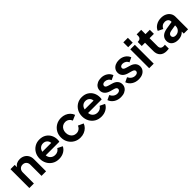

<svg xmlns="http://www.w3.org/2000/svg" viewBox="392 -2322 3912 3912"><g transform="rotate(-45 2347.5 -366.5)"><path d="M61 0H192V-319Q192 -372 222.5 -404Q253 -436 302 -436Q351 -436 381.5 -404.5Q412 -373 412 -319V0H543V-350Q543 -411 517 -457.5Q491 -504 444.5 -530Q398 -556 338 -556Q287 -556 246.5 -536Q206 -516 184 -477V-544H61Z M912 12Q995 12 1057.5 -25.5Q1120 -63 1145 -121L1039 -173Q1021 -142 989.5 -122.5Q958 -103 913 -103Q854 -103 814 -139Q774 -175 768 -235H1160Q1164 -246 1165.5 -260.5Q1167 -275 1167 -290Q1167 -363 1136 -423Q1105 -483 1046 -519.5Q987 -556 902 -556Q826 -556 764.5 -519Q703 -482 667.5 -418.5Q632 -355 632 -273Q632 -194 667 -129Q702 -64 765 -26Q828 12 912 12ZM902 -448Q954 -448 988.5 -416.5Q1023 -385 1027 -335H771Q782 -389 817.5 -418.5Q853 -448 902 -448Z M1528 12Q1587 12 1637 -8.5Q1687 -29 1723 -65.5Q1759 -102 1775 -148L1660 -200Q1644 -157 1609.5 -132.5Q1575 -108 1528 -108Q1485 -108 1451.5 -129Q1418 -150 1399 -187.5Q1380 -225 1380 -272Q1380 -320 1399 -357Q1418 -394 1451.5 -415Q1485 -436 1528 -436Q1575 -436 1609.5 -411Q1644 -386 1660 -345L1775 -395Q1758 -443 1722 -479.5Q1686 -516 1636 -536Q1586 -556 1528 -556Q1447 -556 1382.5 -519Q1318 -482 1281 -418Q1244 -354 1244 -273Q1244 -192 1281 -127.5Q1318 -63 1382.5 -25.5Q1447 12 1528 12Z M2132 12Q2215 12 2277.5 -25.5Q2340 -63 2365 -121L2259 -173Q2241 -142 2209.5 -122.5Q2178 -103 2133 -103Q2074 -103 2034 -139Q1994 -175 1988 -235H2380Q2384 -246 2385.5 -260.5Q2387 -275 2387 -290Q2387 -363 2356 -423Q2325 -483 2266 -519.5Q2207 -556 2122 -556Q2046 -556 1984.5 -519Q1923 -482 1887.5 -418.5Q1852 -355 1852 -273Q1852 -194 1887 -129Q1922 -64 1985 -26Q2048 12 2132 12ZM2122 -448Q2174 -448 2208.5 -416.5Q2243 -385 2247 -335H1991Q2002 -389 2037.5 -418.5Q2073 -448 2122 -448Z M2693 12Q2755 12 2801 -9Q2847 -30 2873 -67.5Q2899 -105 2899 -154Q2899 -211 2863 -252Q2827 -293 2759 -312L2672 -338Q2644 -346 2626 -359Q2608 -372 2608 -395Q2608 -419 2627 -434Q2646 -449 2679 -449Q2720 -449 2753.5 -427Q2787 -405 2800 -368L2900 -415Q2875 -481 2816 -518.5Q2757 -556 2680 -556Q2621 -556 2575.5 -535Q2530 -514 2504.5 -476.5Q2479 -439 2479 -389Q2479 -333 2514.5 -292Q2550 -251 2619 -231L2708 -206Q2734 -199 2752.5 -185.5Q2771 -172 2771 -149Q2771 -122 2749.5 -106.5Q2728 -91 2693 -91Q2647 -91 2610 -117Q2573 -143 2551 -189L2453 -142Q2477 -72 2541.5 -30Q2606 12 2693 12Z M3207 12Q3269 12 3315 -9Q3361 -30 3387 -67.5Q3413 -105 3413 -154Q3413 -211 3377 -252Q3341 -293 3273 -312L3186 -338Q3158 -346 3140 -359Q3122 -372 3122 -395Q3122 -419 3141 -434Q3160 -449 3193 -449Q3234 -449 3267.5 -427Q3301 -405 3314 -368L3414 -415Q3389 -481 3330 -518.5Q3271 -556 3194 -556Q3135 -556 3089.5 -535Q3044 -514 3018.5 -476.5Q2993 -439 2993 -389Q2993 -333 3028.5 -292Q3064 -251 3133 -231L3222 -206Q3248 -199 3266.5 -185.5Q3285 -172 3285 -149Q3285 -122 3263.5 -106.5Q3242 -91 3207 -91Q3161 -91 3124 -117Q3087 -143 3065 -189L2967 -142Q2991 -72 3055.5 -30Q3120 12 3207 12Z M3514 -605H3645V-745H3514ZM3514 0H3645V-544H3514Z M4014 6Q4047 6 4079 1V-112Q4060 -109 4044 -109Q3996 -109 3974 -131Q3952 -153 3952 -194V-427H4077V-544H3952V-668H3821V-626Q3821 -586 3799 -565Q3777 -544 3737 -544H3727V-427H3821V-187Q3821 -96 3871.5 -45Q3922 6 4014 6Z M4341 12Q4447 12 4511 -58V0H4635V-362Q4635 -419 4606 -463Q4577 -507 4526.5 -531.5Q4476 -556 4409 -556Q4327 -556 4263 -517Q4199 -478 4175 -414L4282 -362Q4297 -399 4329 -421.5Q4361 -444 4404 -444Q4449 -444 4476.5 -420.5Q4504 -397 4504 -362V-344L4342 -318Q4246 -302 4200 -257Q4154 -212 4154 -144Q4154 -72 4205 -30Q4256 12 4341 12ZM4290 -149Q4290 -206 4367 -221L4504 -244V-222Q4504 -166 4465.5 -127Q4427 -88 4365 -88Q4332 -88 4311 -104.5Q4290 -121 4290 -149Z"/></g></svg>

Font: Plus Jakarta Sans
Style: Bold
Weight: 700
Designer: Gumpita Rahayu
Foundry: Tokotype
Version: Version 2.004; ttfautohint (v1.8.3)